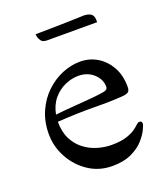

<svg xmlns="http://www.w3.org/2000/svg" viewBox="-121 -713 708 812"><g transform="rotate(-20 233.0 -307.0)"><path d="M387 -250Q335 -246 262 -247Q189 -248 93 -242Q93 -195 110 -162.5Q127 -130 154 -110Q181 -90 212.5 -81Q244 -72 273 -72Q314 -72 339.5 -80Q365 -88 379.5 -98Q394 -108 402 -116Q410 -124 417 -124Q428 -124 428 -112Q428 -106 418.5 -86Q409 -66 388.5 -43Q368 -20 333 -3.5Q298 13 247 13Q187 13 140 -18.5Q93 -50 66 -100Q39 -150 39 -205Q39 -262 59.5 -307.5Q80 -353 113.5 -384.5Q147 -416 187 -432.5Q227 -449 267 -449Q310 -449 344.5 -428Q379 -407 400 -369.5Q421 -332 421 -280Q421 -264 414 -258Q407 -252 387 -250ZM240 -395Q210 -395 179.5 -381.5Q149 -368 126.5 -341Q104 -314 96 -273Q131 -277 171 -280Q211 -283 247 -286Q283 -289 303 -292Q321 -294 328.5 -298Q336 -302 336 -311Q336 -345 308.5 -370Q281 -395 240 -395ZM346 -627Q372 -627 383.5 -617Q395 -607 393 -581H168Q149 -581 141.5 -591.5Q134 -602 132.5 -612Q131 -622 131 -622Q165 -622 202.5 -623Q240 -624 272.5 -624.5Q305 -625 325.5 -626Q346 -627 346 -627Z"/></g></svg>

Font: Sedan
Style: Regular
Weight: 400
Designer: Sebastian Salazar
Foundry: Sebastian Salazar
Version: Version 1.100; ttfautohint (v1.8.4.7-5d5b)